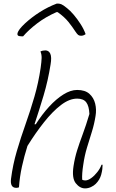

<svg xmlns="http://www.w3.org/2000/svg" viewBox="-20 -1035 640 1063"><path d="M407 -537Q451 -537 475 -515.5Q499 -494 507 -461Q515 -428 509 -393Q502 -348 488.5 -305Q475 -262 461.5 -217.5Q448 -173 441 -123Q437 -98 435.5 -77.5Q434 -57 435 -40Q442 -36 452 -36Q467 -36 485 -49Q503 -62 519 -82.5Q535 -103 542 -123H548Q548 -111 546.5 -98.5Q545 -86 540 -67Q532 -39 510 -17Q500 -7 484 0.5Q468 8 451 8Q422 8 399.5 -20.5Q377 -49 387 -115Q394 -161 407 -202.5Q420 -244 438 -292Q456 -340 475 -404Q473 -448 457.5 -468.5Q442 -489 407 -489Q364 -489 317.5 -453.5Q271 -418 223.5 -358Q176 -298 132 -227Q114 -170 101.5 -113Q89 -56 85 2Q78 5 70 5Q35 5 41 -45Q51 -123 73 -198Q95 -273 121.5 -347.5Q148 -422 170.5 -499.5Q193 -577 205 -659Q210 -695 210.5 -714Q211 -733 204 -750Q216 -756 231 -756Q250 -756 258.5 -737.5Q267 -719 260 -678Q246 -589 221.5 -507Q197 -425 171 -347H178Q213 -402 252 -444.5Q291 -487 331 -512Q371 -537 407 -537ZM294 -1015H303Q310 -1015 319.5 -1011.5Q329 -1008 351 -990Q368 -977 388 -953.5Q408 -930 426 -902Q444 -874 454 -846Q442 -837 429 -837Q419 -837 413 -841.5Q407 -846 397 -861Q381 -886 359 -913.5Q337 -941 299 -968H293Q232 -941 185 -905Q138 -869 108 -834H98Q83 -834 79 -839Q75 -844 77 -852Q80 -862 89.5 -874.5Q99 -887 118 -905Q156 -940 201 -968.5Q246 -997 294 -1015Z"/></svg>

Font: Recursive Sn Csl St Lt
Style: Italic
Weight: 300
Italic angle: -15°
Version: Version 1.079;hotconv 1.0.112;makeotfexe 2.5.65598; ttfautoh